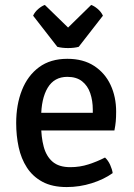

<svg xmlns="http://www.w3.org/2000/svg" viewBox="-20 -744 541 777"><path d="M106.5 -216V-287.5H355.5V-300.5Q355.5 -336.5 345.2 -366.8Q335 -397 312.2 -415Q289.5 -433 252.5 -433Q199.5 -433 173 -388.8Q146.5 -344.5 146.5 -268V-238Q146.5 -189.5 156.8 -150.8Q167 -112 192.5 -89.8Q218 -67.5 264.5 -67.5Q303 -67.5 338 -78.8Q373 -90 405 -106.5Q417.5 -95 425.8 -76.8Q434 -58.5 436 -43.5Q400.5 -18 351.2 -2.5Q302 13 250 13Q191.5 13 152 -8.2Q112.5 -29.5 89 -65.8Q65.5 -102 55.5 -148.5Q45.5 -195 45.5 -246Q45.5 -320.5 68.8 -379.2Q92 -438 138 -472Q184 -506 252.5 -506Q317 -506 361 -477.2Q405 -448.5 427.5 -400.2Q450 -352 450 -292.5Q450 -269.5 448.5 -252.8Q447 -236 443 -216ZM212 -554.5 114 -680.5Q121 -696 135.2 -708Q149.5 -720 161.5 -724L255.5 -632.5L349 -724Q361 -720 375.2 -708Q389.5 -696 396.5 -680.5L298.5 -554.5Q280 -549.5 255.5 -549.5Q231 -549.5 212 -554.5Z"/></svg>

Font: Signika Negative Light
Style: Regular
Weight: 400
Version: Version 2.001